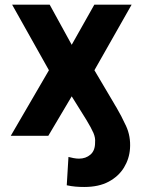

<svg xmlns="http://www.w3.org/2000/svg" viewBox="-20 -565 593 799"><path d="M24.9 0 183.6 -272.7 30.5 -545.5H186.8L278.4 -378.6L372.5 -545.5H527.7L372.9 -272.7L453.1 -137.1Q455.6 -132.5 458.5 -127.7Q461.3 -122.9 464.5 -117.9Q484.7 -83.8 504.6 -40.7Q524.5 2.5 521 53.3Q518.1 95.9 495.9 132.3Q473.7 168.7 432.5 190.9Q391.3 213.1 330.6 213.1Q311.1 213.1 294.2 211.6Q277.3 210.2 257.8 206L264.9 88.1Q273.4 90.6 286 92.9Q298.7 95.2 308.6 95.2Q337 95.2 356.5 78.3Q376.1 61.4 375.7 27Q377.5 8.9 369 -11.4Q360.4 -31.6 339.5 -66.1L278.4 -164.1L181.1 0Z"/></svg>

Font: Inter UI
Style: Bold
Weight: 700
Designer: Rasmus Andersson
Foundry: rsms
Version: 3.2;8d6f07862